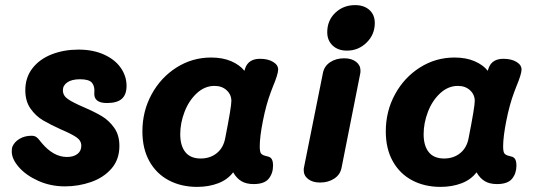

<svg xmlns="http://www.w3.org/2000/svg" viewBox="-20 -720 2110 751"><path d="M26 -127Q26 -140 28 -145Q36 -165 56.5 -177Q77 -189 103 -189Q115 -189 122 -184Q129 -179 134.5 -171.5Q140 -164 143 -161Q189 -106 242 -106Q267 -106 282.5 -117.5Q298 -129 298 -150Q298 -170 279 -183Q260 -196 220 -213Q176 -233 148 -249.5Q120 -266 99.5 -295Q79 -324 79 -367Q79 -417 107 -453Q135 -489 182.5 -507.5Q230 -526 287 -526Q344 -526 387 -506.5Q430 -487 452.5 -454.5Q475 -422 475 -384Q475 -350 456.5 -333.5Q438 -317 398 -317Q345 -317 349 -359Q351 -383 339.5 -396.5Q328 -410 293 -410Q261 -410 243.5 -398Q226 -386 226 -367Q226 -346 245.5 -332.5Q265 -319 307 -301Q351 -282 378.5 -265.5Q406 -249 426.5 -220.5Q447 -192 447 -149Q447 -96 416 -60.5Q385 -25 336 -8Q287 9 234 9Q178 9 130 -12.5Q82 -34 54 -66Q26 -98 26 -127Z M1048 -72Q1048 -42 1031 -21Q1014 0 972 0Q943 0 924 -11.5Q905 -23 892 -46Q870 -17 833 -3Q796 11 751 11Q689 11 640.5 -14.5Q592 -40 564.5 -89Q537 -138 537 -206Q537 -285 573 -351Q609 -417 670.5 -456Q732 -495 806 -495Q851 -495 884.5 -480.5Q918 -466 936 -443L939 -453Q952 -490 997 -490Q1028 -490 1048 -478Q1068 -466 1068 -448Q1068 -430 1047 -380L1039 -359Q1021 -311 1008.5 -248Q996 -185 996 -148Q996 -127 1000.5 -120.5Q1005 -114 1016 -111Q1019 -110 1029 -107.5Q1039 -105 1043.5 -96.5Q1048 -88 1048 -72ZM861 -180Q885 -302 885 -325Q885 -350 866.5 -367Q848 -384 819 -384Q781 -384 750 -355.5Q719 -327 702 -283Q685 -239 685 -195Q685 -150 705 -125Q725 -100 765 -100Q802 -100 828 -121Q854 -142 861 -180Z M1260 -594Q1260 -640 1291.5 -670Q1323 -700 1369 -700Q1404 -700 1425 -681Q1446 -662 1446 -630Q1446 -585 1414 -553.5Q1382 -522 1337 -522Q1302 -522 1281 -542Q1260 -562 1260 -594ZM1168 -54Q1168 -61 1169 -65L1243 -434Q1248 -461 1271 -476.5Q1294 -492 1326 -492Q1355 -492 1372.5 -478.5Q1390 -465 1390 -444Q1390 -436 1389 -432L1316 -64Q1311 -37 1287.5 -21.5Q1264 -6 1232 -6Q1203 -6 1185.5 -19.5Q1168 -33 1168 -54Z M2000 -72Q2000 -42 1983 -21Q1966 0 1924 0Q1895 0 1876 -11.5Q1857 -23 1844 -46Q1822 -17 1785 -3Q1748 11 1703 11Q1641 11 1592.5 -14.5Q1544 -40 1516.5 -89Q1489 -138 1489 -206Q1489 -285 1525 -351Q1561 -417 1622.5 -456Q1684 -495 1758 -495Q1803 -495 1836.5 -480.5Q1870 -466 1888 -443L1891 -453Q1904 -490 1949 -490Q1980 -490 2000 -478Q2020 -466 2020 -448Q2020 -430 1999 -380L1991 -359Q1973 -311 1960.5 -248Q1948 -185 1948 -148Q1948 -127 1952.5 -120.5Q1957 -114 1968 -111Q1971 -110 1981 -107.5Q1991 -105 1995.5 -96.5Q2000 -88 2000 -72ZM1813 -180Q1837 -302 1837 -325Q1837 -350 1818.5 -367Q1800 -384 1771 -384Q1733 -384 1702 -355.5Q1671 -327 1654 -283Q1637 -239 1637 -195Q1637 -150 1657 -125Q1677 -100 1717 -100Q1754 -100 1780 -121Q1806 -142 1813 -180Z"/></svg>

Font: Mali
Style: Bold Italic
Weight: 700
Italic angle: -10°
Version: Version 1.000; ttfautohint (v1.6)